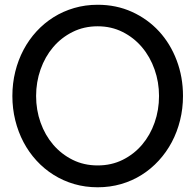

<svg xmlns="http://www.w3.org/2000/svg" viewBox="-20 -775 822 810"><path d="M392.1 -77.1Q450.2 -77.1 497.8 -100.8Q545.4 -124.5 579.6 -164.8Q613.8 -205.1 632.3 -258.1Q650.9 -311 650.9 -370.1Q650.9 -428.7 632.1 -481.9Q613.3 -535.2 579.1 -575.7Q544.9 -616.2 497.3 -640.1Q449.7 -664.1 392.1 -664.1Q334 -664.1 286.1 -640.1Q238.3 -616.2 204.1 -575.9Q169.9 -535.6 151.1 -482.2Q132.3 -428.7 132.3 -370.1Q132.3 -311 151.1 -258.1Q169.9 -205.1 204.3 -164.8Q238.8 -124.5 286.4 -100.8Q334 -77.1 392.1 -77.1ZM392.1 15.1Q339.8 15.1 293 1.5Q246.1 -12.2 206.1 -37.4Q166 -62.5 133.8 -97.7Q101.6 -132.8 79.1 -175.5Q56.6 -218.3 44.4 -267.6Q32.2 -316.9 32.2 -370.1Q32.2 -423.3 44.4 -472.7Q56.6 -522 79.3 -564.9Q102.1 -607.9 134.3 -642.8Q166.5 -677.7 206.3 -702.6Q246.1 -727.5 293 -741.2Q339.8 -754.9 392.1 -754.9Q470.7 -754.9 536.9 -724.9Q603 -694.8 650.9 -642.8Q698.7 -590.8 725.3 -520.5Q752 -450.2 752 -370.1Q752 -316.9 739.7 -267.6Q727.5 -218.3 704.8 -175.5Q682.1 -132.8 649.9 -97.7Q617.7 -62.5 577.9 -37.4Q538.1 -12.2 491 1.5Q443.8 15.1 392.1 15.1Z"/></svg>

Font: Twentytwelve Slab
Style: TwentytwelveSlab
Weight: 400
Designer: Domenico Catapano
Version: Version 1.00 2012